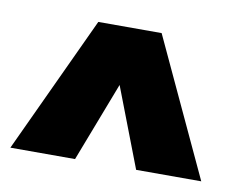

<svg xmlns="http://www.w3.org/2000/svg" viewBox="-48 -807 518 421"><g transform="rotate(10 210.5 -596.5)"><path d="M-2 -444 140 -749H281L423 -444H278L210 -621L142 -444Z"/></g></svg>

Font: Saira Black
Style: Regular
Weight: 900
Designer: Hector Gatti with collaboration of the Omnibus-Type team
Foundry: Omnibus-Type
Version: Version 1.100; ttfautohint (v1.8.3)